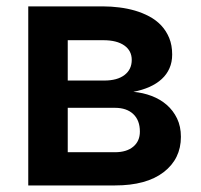

<svg xmlns="http://www.w3.org/2000/svg" viewBox="-20 -565 611 585"><path d="M295.1 -545.5Q318.5 -545.5 343.2 -542.4Q367.9 -539.4 391.2 -532.7Q414.4 -525.9 435 -514.9Q455.6 -503.9 471.1 -487.6Q486.5 -471.2 495.6 -449.2Q504.6 -427.2 504.6 -398.8Q504.6 -375.7 496.4 -357.1Q488.3 -338.4 472.8 -324.2Q457.4 -310 435.5 -300.2Q413.7 -290.5 386.4 -285.2Q415.5 -282.7 441.8 -272.7Q468 -262.8 487.9 -245.6Q507.8 -228.3 519.5 -204Q531.2 -179.7 531.2 -148.1Q531.2 -81 478.7 -40.5Q426.1 0 330.3 0H66.1V-545.5ZM330.3 -101.2Q365.8 -101.2 386 -118.1Q406.2 -134.9 406.2 -164.1Q406.2 -198.5 386 -217.5Q365.8 -236.5 330.3 -236.5H186.4V-101.2ZM297.6 -319.6Q337.4 -319.6 359.4 -336.5Q381.4 -353.3 381.4 -382.5Q381.4 -410.5 358.7 -426.5Q335.9 -442.5 295.1 -442.5H186.4V-319.6Z"/></svg>

Font: Inter P Semi Bold
Style: Regular
Weight: 600
Designer: Rasmus Andersson
Foundry: rsms
Version: Version 3.018;git-588b23468